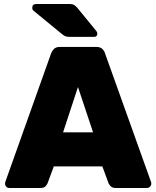

<svg xmlns="http://www.w3.org/2000/svg" viewBox="-20 -933 775 953"><path d="M26 0Q17 0 11 -6.5Q5 -13 5 -22Q5 -26 6 -29L234 -669Q238 -680 248 -690Q258 -700 276 -700H459Q478 -700 488 -690Q498 -680 501 -669L730 -29Q731 -26 731 -22Q731 -13 724.5 -6.5Q718 0 709 0H555Q538 0 530 -8Q522 -16 519 -23L488 -107H247L216 -23Q213 -16 205.5 -8Q198 0 180 0ZM293 -276H442L367 -501ZM325 -750Q310 -750 301.5 -754.5Q293 -759 285 -766L145 -881Q140 -886 140 -893Q140 -913 159 -913H327Q339 -913 346 -909.5Q353 -906 364 -894L458 -779Q463 -774 463 -766Q463 -750 447 -750Z"/></svg>

Font: Rubik Light ExtraBold
Style: Regular
Weight: 800
Version: Version 2.104